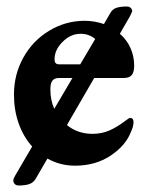

<svg xmlns="http://www.w3.org/2000/svg" viewBox="-20 -496 457 591"><path d="M391 -120Q391 -107 383 -90Q367 -48 320.5 -17Q274 14 211 14Q165 14 126 -8L90 54Q83 66 70.5 70.5Q58 75 38 75Q30 75 25.5 70.5Q21 66 21 59Q21 54 27 44L79 -45Q52 -75 37.5 -116Q23 -157 23 -205Q23 -267 52 -319Q81 -371 131.5 -401.5Q182 -432 241 -432Q270 -432 300 -422L319 -455Q326 -468 338.5 -472Q351 -476 371 -476Q378 -476 382.5 -471.5Q387 -467 387 -462Q387 -460 380 -446L349 -392Q370 -374 381.5 -348.5Q393 -323 393 -294Q393 -274 385.5 -265Q378 -256 362 -256H270L186 -111Q219 -84 265 -84Q293 -84 317 -94.5Q341 -105 367 -125Q377 -133 381 -133Q391 -133 391 -120ZM148 -312Q148 -298 162 -298H222H227L273 -376Q254 -392 228 -392Q197 -392 172 -366.5Q147 -341 148 -312ZM147 -161 203 -256H162Q148 -256 141.5 -248Q135 -240 135 -221Q135 -188 147 -161Z"/></svg>

Font: EB Garamond
Style: Bold
Weight: 700
Designer: Georg Duffner and Octavio Pardo
Foundry: Georg Duffner
Version: Version 1.000; ttfautohint (v1.6)